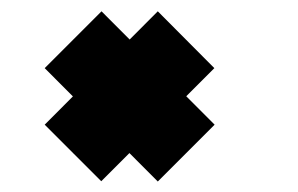

<svg xmlns="http://www.w3.org/2000/svg" viewBox="-20 -560 540 348"><path d="M266 -231 61 -436.5 164 -539.5 369 -334ZM163.5 -231.5 61 -334 266 -539.5 368.5 -436.5Z"/></svg>

Font: Bodoni Moda 9pt SemiBold
Style: Italic
Weight: 600
Italic angle: -13°
Designer: Owen Earl
Foundry: indestructible type
Version: Version 2.004